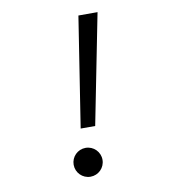

<svg xmlns="http://www.w3.org/2000/svg" viewBox="-80 -767 746 845"><g transform="rotate(-10 293.0 -344.0)"><path d="M250.5 -206.5H315.4L412.6 -698.2H327.1ZM256.8 9.8C292.5 9.8 321.3 -19 321.3 -54.7C321.3 -90.3 292.5 -119.1 256.8 -119.1C221.2 -119.1 192.4 -90.3 192.4 -54.7C192.4 -19 221.2 9.8 256.8 9.8Z"/></g></svg>

Font: Cascadia Code SemiLight
Style: Italic
Weight: 350
Italic angle: -10°
Monospace: yes
Designer: Aaron Bell
Foundry: Saja Typeworks
Version: Version 2404.023